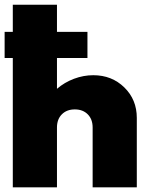

<svg xmlns="http://www.w3.org/2000/svg" viewBox="-38 -802 642 822"><path d="M16.8 -553.6H-18.2V-665.5H16.8V-781.8H205.9V-665.5H336.4V-553.6H205.9V-421.8Q238.2 -449.5 278.9 -464.8Q319.5 -480 361.4 -480Q440.9 -480 494.3 -427.7Q547.7 -375.5 547.7 -297.3V0H358.6V-256.4Q358.6 -291.4 337.7 -312.5Q316.8 -333.6 282.3 -333.6Q247.7 -333.6 226.8 -312.5Q205.9 -291.4 205.9 -256.4V0H16.8Z"/></svg>

Font: Spartan MB Black
Style: Regular
Weight: 900
Designer: Matt Bailey, Mirko Velimirovic
Foundry: Matt Bailey
Version: Version 1.005